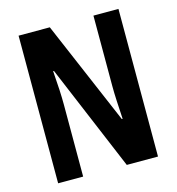

<svg xmlns="http://www.w3.org/2000/svg" viewBox="-106 -806 826 897"><g transform="rotate(-15 306.5 -357.0)"><path d="M548 -714H427V-372Q427 -342 429 -302Q431 -262 434 -213H430L216 -714H65V0H186V-349Q186 -379 184 -420Q182 -461 178 -512H182L397 0H548Z"/></g></svg>

Font: Noto Sans UI Condensed
Style: Bold
Weight: 700
Width: 3
Designer: Monotype Design Team
Foundry: Monotype Imaging Inc.
Version: 1.001